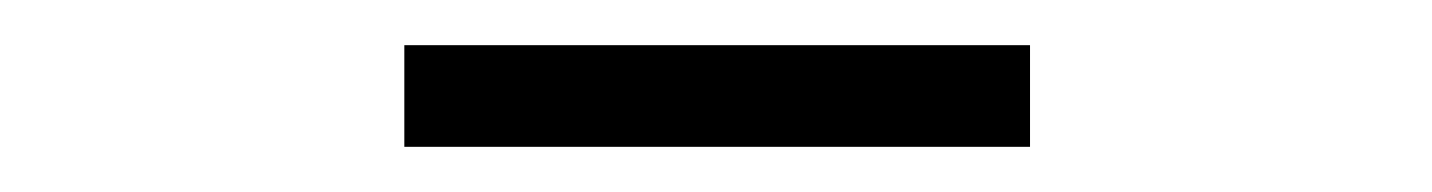

<svg xmlns="http://www.w3.org/2000/svg" viewBox="-20 -735 634 85"><path d="M159 -670H436V-715H159Z"/></svg>

Font: Noto Sans JP Light
Style: Regular
Weight: 300
Designer: Ryoko NISHIZUKA (kana & ideographs); Paul D. Hunt (Latin, Greek & Cyrillic); Wenlong ZHANG (bopomofo); Sandoll Communica
Foundry: Adobe Systems Incorporated
Version: Version 1.004;PS 1.004;hotconv 1.0.82;makeotf.lib2.5.63406